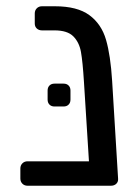

<svg xmlns="http://www.w3.org/2000/svg" viewBox="-20 -593 446 613"><path d="M334 0H290H68Q58 0 51.5 -6.5Q45 -13 45 -23V-55Q45 -65 51.5 -71.5Q58 -78 68 -78H264L248 -332Q244 -396 238.5 -427Q233 -458 214 -477Q195 -496 154 -496H114Q104 -496 97.5 -502Q91 -508 91 -518V-550Q91 -560 97.5 -566.5Q104 -573 114 -573H155Q227 -573 265.5 -544.5Q304 -516 318.5 -466Q333 -416 338 -335L357 -23Q358 -13 351.5 -6.5Q345 0 334 0ZM132 -275V-304Q132 -314 138 -320Q144 -326 154 -326H183Q193 -326 199 -320Q205 -314 205 -304V-275Q205 -265 199 -259Q193 -253 183 -253H154Q144 -253 138 -259Q132 -265 132 -275Z"/></svg>

Font: Rubik
Style: Regular
Weight: 400
Designer: Hubert & Fischer
Foundry: Hubert & Fischer
Version: Version 1.100